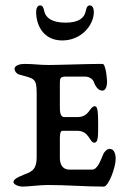

<svg xmlns="http://www.w3.org/2000/svg" viewBox="-20 -690 483 712"><path d="M144 -649C142 -659 139 -670 129 -670C119 -670 114 -659 114 -646C114 -596 141 -540 211 -540C281 -540 328 -596 328 -646C328 -659 323 -670 313 -670C303 -670 300 -659 298 -649C293 -624 273 -606 223 -606C173 -606 149 -624 144 -649ZM156 -4C227 -4 298 2 365 2C382 2 409 -68 409 -101C409 -126 399 -138 387 -138C377 -138 366 -127 362 -116C352 -92 341 -61 321 -61H237C212 -61 202 -81 202 -104V-172C202 -208 207 -205 220 -205H266C312 -205 311 -161 330 -161C344 -161 344 -184 344 -229C344 -275 342 -296 332 -296C312 -296 312 -256 268 -256H218C203 -256 202 -276 202 -296V-382C202 -401 204 -406 226 -406H296C311 -406 324 -396 327 -388C336 -364 347 -354 360 -354C373 -354 377 -374 377 -385C377 -395 374 -425 371 -434C365 -454 366 -453 350 -453C308 -453 195 -449 160 -449C124 -449 108 -453 69 -453C54 -453 34 -447 34 -435C34 -426 41 -417 50 -414C107 -398 116 -401 116 -344V-129C116 -92 119 -64 85 -49C63 -39 30 -30 30 -15C30 -5 51 2 63 2C83 2 131 -4 156 -4Z"/></svg>

Font: EB Garamond SC 08
Style: Regular
Weight: 400
Version: Version 0.016